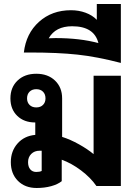

<svg xmlns="http://www.w3.org/2000/svg" viewBox="-20 -928 685 958"><path d="M583 -550V0H461Q432 -42 384 -78Q336 -114 288 -131V-24Q268 -8 235 1Q202 10 163 10Q105 10 69.5 -25.5Q34 -61 34 -119Q34 -174 67.5 -212Q101 -250 156 -255V-317H155Q100 -317 66 -350Q32 -383 32 -437Q32 -492 67.5 -526Q103 -560 161 -560Q219 -560 254.5 -526Q290 -492 290 -437V-245Q331 -232 374 -208Q417 -184 447 -159V-550ZM161 -392Q182 -392 194.5 -404.5Q207 -417 207 -437Q207 -458 194.5 -470.5Q182 -483 161 -483Q140 -483 127.5 -470.5Q115 -458 115 -437Q115 -417 127.5 -404.5Q140 -392 161 -392ZM188 -176H178Q152 -176 136 -160Q120 -144 120 -119Q120 -96 131 -83Q142 -70 161 -70Q178 -70 188 -75Z M583 -908V-614Q464 -645 366.5 -655.5Q269 -666 131 -666H99Q110 -761 174.5 -819Q239 -877 334 -877Q373 -877 407 -864.5Q441 -852 463 -829V-908ZM257 -738Q379 -738 471 -713Q450 -797 340 -797Q257 -797 223 -737Z"/></svg>

Font: Stavian Bold
Style: Bold
Weight: 700
Version: Version 1.000; ttfautohint (v1.6)